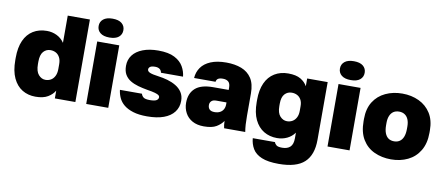

<svg xmlns="http://www.w3.org/2000/svg" viewBox="-79 -1065 3717 1604"><g transform="rotate(10 1779.5 -263.0)"><path d="M241 14Q178 14 129 -15.5Q80 -45 51.5 -105.5Q23 -166 23 -258V-278Q23 -365 49.5 -424Q76 -483 125.5 -513.5Q175 -544 242 -544Q287 -544 326 -525Q365 -506 390 -469V-700H578V0H404V-66Q385 -33 346 -9.5Q307 14 241 14ZM299 -139Q324 -139 344.5 -150.5Q365 -162 377.5 -186.5Q390 -211 390 -247V-288Q390 -323 377.5 -346Q365 -369 344.5 -380Q324 -391 299 -391Q263 -391 239 -364Q215 -337 215 -278V-258Q215 -196 240.5 -167.5Q266 -139 299 -139Z M670 0V-530H857V0ZM764 -580Q713 -580 686 -602Q659 -624 659 -660Q659 -696 686 -718Q713 -740 764 -740Q816 -740 842.5 -718Q869 -696 869 -660Q869 -624 842.5 -602Q816 -580 764 -580Z M1187 14Q1117 14 1069 -1Q1021 -16 991 -40.5Q961 -65 946 -97.5Q931 -130 927 -165H1114Q1118 -148 1132.5 -136Q1147 -124 1187 -124Q1228 -124 1244 -134Q1260 -144 1260 -161Q1260 -170 1251.5 -177Q1243 -184 1219.5 -191Q1196 -198 1150 -205Q1110 -212 1072.5 -222.5Q1035 -233 1005.5 -251Q976 -269 959 -298Q942 -327 942 -372Q942 -424 971 -462.5Q1000 -501 1055.5 -522.5Q1111 -544 1187 -544Q1274 -544 1325 -517.5Q1376 -491 1399.5 -450Q1423 -409 1427 -365H1240Q1236 -386 1221.5 -396Q1207 -406 1184 -406Q1153 -406 1141 -396.5Q1129 -387 1129 -374Q1129 -358 1150 -348.5Q1171 -339 1225 -332Q1264 -327 1302.5 -316Q1341 -305 1374 -285.5Q1407 -266 1427 -235.5Q1447 -205 1447 -162Q1447 -108 1416.5 -68Q1386 -28 1328.5 -7Q1271 14 1187 14Z M1669 14Q1612 14 1572 -8Q1532 -30 1511 -69Q1490 -108 1490 -155Q1490 -234 1538.5 -278Q1587 -322 1690 -322H1822V-340Q1822 -377 1805 -391.5Q1788 -406 1759 -406Q1731 -406 1717.5 -397Q1704 -388 1702 -370H1520Q1523 -420 1550.5 -459.5Q1578 -499 1631.5 -521.5Q1685 -544 1764 -544Q1837 -544 1892.5 -522.5Q1948 -501 1979 -453.5Q2010 -406 2010 -325V-135Q2010 -93 2012 -61.5Q2014 -30 2019 0H1840Q1837 -14 1835 -27Q1833 -40 1833 -61Q1812 -30 1775 -8Q1738 14 1669 14ZM1737 -119Q1763 -119 1782 -128.5Q1801 -138 1811.5 -156.5Q1822 -175 1822 -200V-216H1734Q1708 -216 1694.5 -203Q1681 -190 1681 -170Q1681 -146 1694.5 -132.5Q1708 -119 1737 -119Z M2340 214Q2248 214 2194.5 191.5Q2141 169 2117.5 129Q2094 89 2090 40H2278Q2283 55 2296.5 65.5Q2310 76 2345 76Q2389 76 2413 53.5Q2437 31 2437 -20V-68Q2412 -33 2373 -14.5Q2334 4 2288 4Q2225 4 2176 -25.5Q2127 -55 2098.5 -114Q2070 -173 2070 -263V-283Q2070 -366 2096.5 -424.5Q2123 -483 2173 -513.5Q2223 -544 2289 -544Q2356 -544 2394.5 -521Q2433 -498 2451 -464V-530H2625V-40Q2625 88 2557 151Q2489 214 2340 214ZM2346 -149Q2371 -149 2391.5 -160.5Q2412 -172 2424.5 -195.5Q2437 -219 2437 -253V-293Q2437 -326 2424.5 -348Q2412 -370 2391.5 -380.5Q2371 -391 2346 -391Q2310 -391 2286 -365Q2262 -339 2262 -283V-263Q2262 -204 2287.5 -176.5Q2313 -149 2346 -149Z M2717 0V-530H2904V0ZM2811 -580Q2760 -580 2733 -602Q2706 -624 2706 -660Q2706 -696 2733 -718Q2760 -740 2811 -740Q2863 -740 2889.5 -718Q2916 -696 2916 -660Q2916 -624 2889.5 -602Q2863 -580 2811 -580Z M3257 14Q3179 14 3115 -15.5Q3051 -45 3014 -106Q2977 -167 2977 -260V-280Q2977 -367 3014 -425.5Q3051 -484 3115 -514Q3179 -544 3257 -544Q3335 -544 3398.5 -514Q3462 -484 3499 -425.5Q3536 -367 3536 -280V-260Q3536 -170 3499 -108.5Q3462 -47 3398.5 -16.5Q3335 14 3257 14ZM3257 -139Q3284 -139 3304 -152.5Q3324 -166 3334.5 -193Q3345 -220 3345 -260V-280Q3345 -315 3334.5 -340Q3324 -365 3304 -378Q3284 -391 3257 -391Q3228 -391 3208.5 -378Q3189 -365 3178.5 -340Q3168 -315 3168 -280V-260Q3168 -220 3178.5 -193Q3189 -166 3208.5 -152.5Q3228 -139 3257 -139Z"/></g></svg>

Font: Golos Text ExtraBold
Style: Regular
Weight: 800
Designer: A.Korolkova, Vitaly Kuzmin
Foundry: ParaType Ltd
Version: Version 2.004